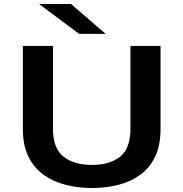

<svg xmlns="http://www.w3.org/2000/svg" viewBox="-20 -930 915 961"><path d="M440.5 11Q373 11 311 -4.2Q249 -19.5 200.2 -53.8Q151.5 -88 123 -144.5Q94.5 -201 94.5 -284.5V-700H245V-288Q245 -187 298 -145.8Q351 -104.5 440.5 -104.5Q529.5 -104.5 581.2 -145.8Q633 -187 633 -288V-700H783.5V-284.5Q783.5 -201 755.8 -144.5Q728 -88 680 -53.8Q632 -19.5 570.2 -4.2Q508.5 11 440.5 11ZM376 -760.5 175.5 -910H335.5L508.5 -760.5Z"/></svg>

Font: Trispace SemiExpanded SemiBold
Style: Regular
Weight: 600
Width: 6
Designer: Tyler Finck
Foundry: Etcetera Type Company
Version: Version 1.210; ttfautohint (v1.8.3)